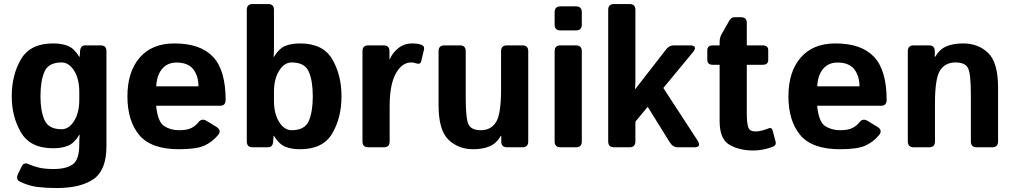

<svg xmlns="http://www.w3.org/2000/svg" viewBox="-20 -741 5107 966"><path d="M39.1 -256.3Q39.1 -363.8 85.7 -443.1Q132.3 -522.5 247.1 -522.5Q291 -522.5 322.3 -509.8Q353.5 -497.1 378.9 -455.1H380.9L382.8 -483.4Q384.8 -512.7 409.2 -512.7H486.3Q515.6 -512.7 515.6 -483.4V-5.4Q515.6 114.3 451.2 159.7Q386.7 205.1 264.6 205.1Q212.9 205.1 168.9 199.7Q125 194.3 80.1 172.9Q56.6 161.6 72.3 130.4L89.8 95.2Q100.6 73.7 125.5 85.4Q145.5 94.7 175 102.1Q204.6 109.4 250 109.4Q312.5 109.4 345.7 86.2Q378.9 63 378.9 -15.1V-23.4Q378.9 -43 380.9 -62.5H378.9Q353.5 -20.5 322.3 -7.8Q291 4.9 247.1 4.9Q132.3 4.9 85.7 -74.5Q39.1 -153.8 39.1 -256.3ZM183.6 -256.3Q183.6 -183.1 203.9 -137Q224.1 -90.8 290 -90.8Q326.7 -90.8 352.8 -132.1Q378.9 -173.3 378.9 -239.3V-278.3Q378.9 -344.2 352.8 -385.5Q326.7 -426.8 290 -426.8Q224.1 -426.8 203.9 -380.6Q183.6 -334.5 183.6 -256.3Z M621.1 -256.3Q621.1 -379.9 682.9 -451.2Q744.6 -522.5 857.4 -522.5Q988.3 -522.5 1051.8 -455.1Q1115.2 -387.7 1115.2 -238.3Q1115.2 -209 1087.9 -209H765.6Q773.4 -127.9 805.7 -106.9Q837.9 -85.9 880.4 -85.9Q920.9 -85.9 942.4 -96.7Q963.9 -107.4 978.5 -126Q995.1 -147.5 1019.5 -132.8L1068.4 -103Q1097.2 -85.4 1076.7 -61Q1046.9 -25.4 1006.8 -7.8Q966.8 9.8 880.4 9.8Q740.2 9.8 680.7 -61.5Q621.1 -132.8 621.1 -256.3ZM766.1 -306.6H978.5Q978.5 -359.4 952.1 -392.8Q925.8 -426.3 868.2 -426.3Q822.3 -426.3 795.4 -394.3Q768.6 -362.3 766.1 -306.6Z M1251 0Q1221.7 0 1221.7 -29.3V-691.4Q1221.7 -720.7 1251 -720.7H1329.1Q1358.4 -720.7 1358.4 -691.4V-494.1Q1358.4 -474.6 1356.4 -455.1H1358.4Q1383.8 -497.1 1415 -509.8Q1446.3 -522.5 1490.2 -522.5Q1605 -522.5 1651.6 -443.1Q1698.2 -363.8 1698.2 -256.3Q1698.2 -148.9 1651.6 -69.6Q1605 9.8 1490.2 9.8Q1446.3 9.8 1415 -2.9Q1383.8 -15.6 1358.4 -57.6H1356.4L1354.5 -29.3Q1352.5 0 1328.1 0ZM1358.4 -234.4Q1358.4 -168.5 1384.5 -127.2Q1410.6 -85.9 1447.3 -85.9Q1513.2 -85.9 1533.4 -132.1Q1553.7 -178.2 1553.7 -256.3Q1553.7 -334.5 1533.4 -380.6Q1513.2 -426.8 1447.3 -426.8Q1410.6 -426.8 1384.5 -385.5Q1358.4 -344.2 1358.4 -278.3Z M1833 0Q1803.7 0 1803.7 -29.3V-483.4Q1803.7 -512.7 1833 -512.7H1910.2Q1939.5 -512.7 1939.5 -483.4V-443.4H1941.4Q1954.1 -474.6 1983.9 -498.5Q2013.7 -522.5 2054.2 -522.5Q2082 -522.5 2100.1 -515.6Q2117.2 -509.3 2113.3 -492.2L2099.6 -434.1Q2095.2 -414.6 2073.2 -422.4Q2060.5 -426.8 2048.8 -426.8Q2002 -426.8 1971.2 -370.6Q1940.4 -314.5 1940.4 -207V-29.3Q1940.4 0 1911.1 0Z M2186.5 -212.9V-483.4Q2186.5 -512.7 2215.8 -512.7H2293.9Q2323.2 -512.7 2323.2 -483.4V-248Q2323.2 -141.6 2337.9 -113.8Q2352.5 -85.9 2399.4 -85.9Q2449.2 -85.9 2475.1 -125.7Q2501 -165.5 2501 -291V-483.4Q2501 -512.7 2530.3 -512.7H2608.4Q2637.7 -512.7 2637.7 -483.4V-29.3Q2637.7 0 2608.4 0H2531.2Q2502 0 2502 -29.3V-57.6H2500Q2477.5 -19 2442.9 -4.6Q2408.2 9.8 2360.8 9.8Q2286.1 9.8 2236.3 -38.1Q2186.5 -85.9 2186.5 -212.9Z M2799.8 0Q2770.5 0 2770.5 -29.3V-483.4Q2770.5 -512.7 2799.8 -512.7H2877.9Q2907.2 -512.7 2907.2 -483.4V-29.3Q2907.2 0 2877.9 0ZM2799.8 -587.9Q2770.5 -587.9 2770.5 -617.2V-679.7Q2770.5 -709 2799.8 -709H2877.9Q2907.2 -709 2907.2 -679.7V-617.2Q2907.2 -587.9 2877.9 -587.9Z M3069.3 0Q3040 0 3040 -29.3V-691.4Q3040 -720.7 3069.3 -720.7H3147.5Q3176.8 -720.7 3176.8 -691.4V-332.5Q3176.8 -313 3174.8 -293.5H3176.8L3331.5 -492.7Q3347.2 -512.7 3369.6 -512.7H3449.7Q3494.6 -512.7 3464.8 -476.6L3317.4 -298.3L3488.3 -36.1Q3511.7 0 3473.1 0H3389.6Q3365.2 0 3349.6 -25.4L3238.8 -203.6L3176.8 -128.9V-29.3Q3176.8 0 3147.5 0Z M3567.4 -415Q3538.6 -415 3538.6 -439.5V-488.3Q3538.6 -512.7 3567.4 -512.7H3600.6V-529.8Q3600.6 -551.8 3610.8 -569.8L3648.4 -635.7Q3659.2 -654.3 3673.8 -654.3H3708Q3737.3 -654.3 3737.3 -625V-512.7H3816.4Q3845.2 -512.7 3845.2 -488.3V-439.5Q3845.2 -415 3816.4 -415H3737.3V-172.9Q3737.3 -123 3744.4 -101.3Q3751.5 -79.6 3781.2 -79.6Q3796.4 -79.6 3815.4 -84.7Q3834.5 -89.8 3845.2 -94.7Q3862.3 -102.5 3867.7 -83.5L3882.3 -27.8Q3886.7 -11.2 3869.6 -3.4Q3853.5 3.9 3825.4 10Q3797.4 16.1 3769 16.1Q3699.2 16.1 3649.9 -12.7Q3600.6 -41.5 3600.6 -131.3V-415Z M3946.8 -256.3Q3946.8 -379.9 4008.5 -451.2Q4070.3 -522.5 4183.1 -522.5Q4314 -522.5 4377.4 -455.1Q4440.9 -387.7 4440.9 -238.3Q4440.9 -209 4413.6 -209H4091.3Q4099.1 -127.9 4131.3 -106.9Q4163.6 -85.9 4206.1 -85.9Q4246.6 -85.9 4268.1 -96.7Q4289.6 -107.4 4304.2 -126Q4320.8 -147.5 4345.2 -132.8L4394 -103Q4422.9 -85.4 4402.3 -61Q4372.6 -25.4 4332.5 -7.8Q4292.5 9.8 4206.1 9.8Q4065.9 9.8 4006.3 -61.5Q3946.8 -132.8 3946.8 -256.3ZM4091.8 -306.6H4304.2Q4304.2 -359.4 4277.8 -392.8Q4251.5 -426.3 4193.8 -426.3Q4147.9 -426.3 4121.1 -394.3Q4094.2 -362.3 4091.8 -306.6Z M4576.7 0Q4547.4 0 4547.4 -29.3V-483.4Q4547.4 -512.7 4576.7 -512.7H4653.8Q4683.1 -512.7 4683.1 -483.4V-455.1H4685.1Q4707.5 -493.7 4742.2 -508.1Q4776.9 -522.5 4825.7 -522.5Q4901.9 -522.5 4951.7 -474.6Q5001.5 -426.8 5001.5 -299.8V-29.3Q5001.5 0 4972.2 0H4894Q4864.7 0 4864.7 -29.3V-264.6Q4864.7 -371.1 4850.1 -398.9Q4835.4 -426.8 4787.1 -426.8Q4735.8 -426.8 4710 -387Q4684.1 -347.2 4684.1 -221.7V-29.3Q4684.1 0 4654.8 0Z"/></svg>

Font: Istok Web
Style: Bold
Weight: 700
Designer: Andrey V. Panov
Foundry: Andrey V. Panov
Version: Version 1.0.2g